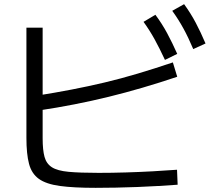

<svg xmlns="http://www.w3.org/2000/svg" viewBox="-20 -875 1040 923"><path d="M440 28Q334 28 268 19Q202 10 167 -15Q132 -40 119.5 -87.5Q107 -135 107 -212V-742H185V-210Q185 -154 194 -121Q203 -88 229.5 -71Q256 -54 310 -49Q364 -44 454 -44Q517 -44 584 -46Q651 -48 714.5 -51.5Q778 -55 831 -59L834 13Q792 16 742.5 19Q693 22 640.5 24Q588 26 536.5 27Q485 28 440 28ZM156 -415Q244 -429 324.5 -444.5Q405 -460 483 -478.5Q561 -497 641.5 -521Q722 -545 811 -575L832 -506Q663 -449 502 -409.5Q341 -370 167 -344ZM773 -587Q747 -643 723 -686.5Q699 -730 670 -770L727 -804Q759 -761 783.5 -715.5Q808 -670 832 -616ZM909 -639Q885 -696 861 -739.5Q837 -783 808 -823L865 -855Q897 -811 921 -765.5Q945 -720 968 -666Z"/></svg>

Font: M PLUS 1 Thin
Style: Regular
Weight: 400
Version: Version 1.001